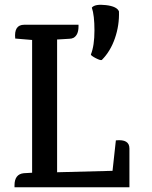

<svg xmlns="http://www.w3.org/2000/svg" viewBox="-20 -787 640 807"><path d="M524 -163V0H41V-8Q41 -55 80 -59L115 -61V-619L44 -625Q38 -683 82 -683H310V-676Q310 -640 289 -628Q281 -624 271 -624L221 -621H220V-63L453 -69L467 -197Q524 -203 524 -163ZM366 -755Q379 -771 425.5 -765.5Q472 -760 480 -739Q482 -681 463 -626Q444 -571 408 -535Q403 -532 382.5 -542.5Q362 -553 362 -558Q377 -595 377 -659Q377 -723 366 -755Z"/></svg>

Font: Karma SemiBold
Style: Regular
Weight: 600
Designer: Joana Correia
Foundry: Indian Type Foundry
Version: Version 1.202;PS 1.0;hotconv 1.0.78;makeotf.lib2.5.61930; tt